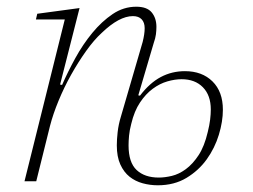

<svg xmlns="http://www.w3.org/2000/svg" viewBox="-20 -540 755 572"><path d="M397 -255Q426 -293 459 -310.5Q492 -328 531 -328Q582 -328 613 -297.5Q644 -267 644 -213Q644 -178 632 -138.5Q620 -99 596 -65.5Q572 -32 535.5 -10Q499 12 450 12Q427 12 405 6Q383 0 366 -13.5Q349 -27 338.5 -50Q328 -73 328 -107Q328 -124 330.5 -146.5Q333 -169 340 -192L405 -415Q411 -439 411 -456Q411 -473 402 -482.5Q393 -492 376 -492Q335 -492 283 -442Q260 -421 236.5 -388Q213 -355 192 -317.5Q171 -280 154.5 -240Q138 -200 129 -165L88 0H53L173 -482H87L91 -499L217 -516L159 -288L165 -287Q182 -326 204.5 -367Q227 -408 255 -442Q283 -476 315.5 -498Q348 -520 386 -520Q418 -520 432 -503Q446 -486 446 -460Q446 -449 444.5 -437.5Q443 -426 438 -412L392 -256ZM453 -11Q471 -11 492 -16Q513 -21 533.5 -36Q554 -51 571.5 -77.5Q589 -104 599 -147Q604 -167 606 -183.5Q608 -200 608 -214Q608 -256 584.5 -280Q561 -304 521 -304Q501 -304 478.5 -297.5Q456 -291 435 -275.5Q414 -260 397 -234.5Q380 -209 371 -171Q366 -152 364.5 -136Q363 -120 363 -107Q363 -56 387 -33.5Q411 -11 453 -11Z"/></svg>

Font: IBM Plex Serif ExtLt
Style: Italic
Weight: 200
Italic angle: -14°
Designer: Mike Abbink, Paul van der Laan, Pieter van Rosmalen
Foundry: Bold Monday
Version: Version 3.001